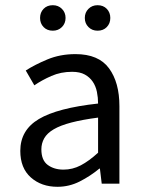

<svg xmlns="http://www.w3.org/2000/svg" viewBox="-20 -706 552 738"><path d="M58 -126Q58 -206 129.5 -248.5Q201 -291 357 -308Q357 -331 352.5 -353Q348 -375 336.5 -392Q325 -409 306 -419.5Q287 -430 257 -430Q214 -430 177.5 -414Q141 -398 112 -378L79 -435Q113 -457 162 -477.5Q211 -498 270 -498Q359 -498 399 -443.5Q439 -389 439 -298V0H371L364 -58H362Q327 -29 286.5 -8.5Q246 12 201 12Q139 12 98.5 -24Q58 -60 58 -126ZM139 -132Q139 -90 163.5 -72Q188 -54 224 -54Q259 -54 290.5 -70.5Q322 -87 357 -119V-254Q296 -246 254 -235Q212 -224 186.5 -209Q161 -194 150 -174.5Q139 -155 139 -132ZM183 -588Q161 -588 147.5 -602Q134 -616 134 -637Q134 -658 147.5 -672Q161 -686 183 -686Q204 -686 218 -672Q232 -658 232 -637Q232 -616 218 -602Q204 -588 183 -588ZM355 -588Q334 -588 320 -602Q306 -616 306 -637Q306 -658 320 -672Q334 -686 355 -686Q377 -686 390.5 -672Q404 -658 404 -637Q404 -616 390.5 -602Q377 -588 355 -588Z"/></svg>

Font: Myanmar Sanpya
Style: Regular
Weight: 400
Designer: Danh Hong
Foundry: Google Inc.
Version: Version 2.00 November 22, 2015